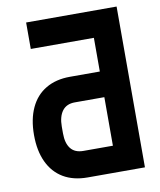

<svg xmlns="http://www.w3.org/2000/svg" viewBox="-87 -859 774 929"><g transform="rotate(-10 300.0 -395.0)"><path d="M48 -247Q48 -324.5 74 -380.2Q100 -436 149.5 -465.2Q199 -494.5 268 -494.5H415V-660H105V-790H549.5V0H268Q198.5 0 149.2 -29.2Q100 -58.5 74 -114Q48 -169.5 48 -247ZM415 -368.5H270Q229 -368.5 208.2 -340.8Q187.5 -313 187.5 -264V-230.5Q187.5 -182 208 -156Q228.5 -130 270 -130H415Z"/></g></svg>

Font: JuliaMono ExtraBold
Style: Regular
Weight: 800
Monospace: yes
Designer: cormullion
Foundry: corm
Version: Version 0.055; ttfautohint (v1.8.4)